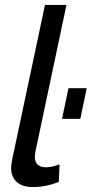

<svg xmlns="http://www.w3.org/2000/svg" viewBox="-20 -750 371 777"><path d="M25 -71Q25 -81 29 -103L162 -730H249L123 -135Q121 -121 121 -116Q121 -73 166 -73Q190 -73 221 -85L218 -14Q166 7 112 7Q71 7 48 -13.5Q25 -34 25 -71ZM231 -269 257 -393H331L305 -269Z"/></svg>

Font: Raleway-v4020 Medium
Style: Italic
Weight: 500
Italic angle: -12°
Designer: Matt McInerney, Pablo Impallari, Rodrigo Fuenzalida
Foundry: Matt McInerney, Pablo Impallari, Rodrigo Fuenzalida
Version: Version 4.020;PS 004.020;hotconv 1.0.88;makeotf.lib2.5.64775